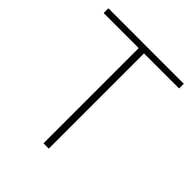

<svg xmlns="http://www.w3.org/2000/svg" viewBox="-193 -823 948 948"><g transform="rotate(45 281.5 -349.0)"><path d="M300 -665V0H263V-665H18V-698H545V-665Z"/></g></svg>

Font: IBM Plex Sans Devanagari ExtraLight
Style: Regular
Weight: 200
Designer: Mike Abbink, Paul van der Laan, Pieter van Rosmalen, Erin McLaughlin
Foundry: Bold Monday
Version: Version 1.1